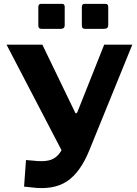

<svg xmlns="http://www.w3.org/2000/svg" viewBox="-20 -974 711 997"><path d="M316 -938V-844Q316 -833 310.5 -828.5Q305 -824 292 -824H198Q187 -824 183 -828.5Q179 -833 179 -842V-937Q179 -954 193 -954H302Q316 -954 316 -938ZM542 -938V-844Q542 -833 536 -828.5Q530 -824 517 -824H424Q413 -824 409 -828.5Q405 -833 405 -842V-937Q405 -954 419 -954H528Q542 -954 542 -938ZM105 -5 115 -143 150 -140Q200 -134 231 -140.5Q262 -147 282.5 -170Q303 -193 319 -234L521 -742H667L444 -194Q397 -78 327 -32Q257 14 143 -1ZM313 -168 14 -742H200L369 -392Q375 -378 383 -394L424 -383Z"/></svg>

Font: Libre Franklin
Style: Bold
Weight: 700
Designer: Pablo Impallari, Rodrigo Fuenzalida, Nhung Nguyen
Foundry: Impallari Type
Version: Version 3.000